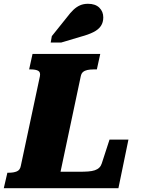

<svg xmlns="http://www.w3.org/2000/svg" viewBox="-56 -995 747 1015"><path d="M474 -710 456 -628H438Q420 -628 406 -625Q392 -622 383 -614.5Q374 -607 371 -592L264 -87H359Q389 -87 410 -88.5Q431 -90 445.5 -95Q460 -100 469 -109Q478 -118 482 -131L523 -257H623L570 0H-36L-17 -82H-7Q16 -82 33 -89Q50 -96 54 -118L155 -592Q159 -614 145.5 -621Q132 -628 108 -628H98L116 -710ZM299 -905Q316 -928 332.5 -943.5Q349 -959 367.5 -967Q386 -975 409 -975Q448 -975 469 -954.5Q490 -934 490 -903Q490 -877 477.5 -858Q465 -839 438.5 -825.5Q412 -812 371 -801L267 -770H212L218 -804Z"/></svg>

Font: Roboto Serif ExtraBold
Style: Italic
Weight: 800
Italic angle: -10°
Version: Version 1.007